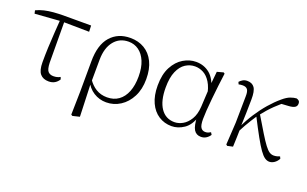

<svg xmlns="http://www.w3.org/2000/svg" viewBox="-83 -906 2390 1494"><g transform="rotate(20 1112.5 -159.5)"><path d="M23 -444 17 -470Q49 -485 83 -493Q117 -501 158 -504.5Q199 -508 252 -508H468L470 -457L242 -460ZM305 14Q259 14 234.5 -14.5Q210 -43 210 -111Q210 -170 212.5 -232.5Q215 -295 219.5 -358Q224 -421 228 -481H262L264 -125Q266 -71 282 -54Q298 -37 326 -37Q343 -37 356.5 -40.5Q370 -44 382 -51L389 -33Q376 -11 355 1.5Q334 14 305 14Z M560 196 564 5 565 -246Q565 -383 626 -452.5Q687 -522 790 -522Q856 -522 906.5 -492Q957 -462 985.5 -404Q1014 -346 1014 -262Q1014 -178 982 -116Q950 -54 897 -20Q844 14 781 14Q724 14 676.5 -16Q629 -46 603 -103H600L613 -119Q642 -74 682 -49.5Q722 -25 774 -25Q830 -25 869.5 -53.5Q909 -82 930 -135Q951 -188 951 -261Q951 -335 929.5 -386Q908 -437 871 -463.5Q834 -490 787 -490Q712 -490 667 -434.5Q622 -379 621 -281L620 -97L619 -89L629 189L571 203Z M1322 14Q1263 14 1215.5 -16.5Q1168 -47 1141 -105.5Q1114 -164 1114 -247Q1114 -340 1146.5 -401Q1179 -462 1229.5 -492Q1280 -522 1334 -522Q1400 -522 1448.5 -482Q1497 -442 1519 -349H1527L1505 -296Q1493 -368 1467 -409.5Q1441 -451 1407.5 -468.5Q1374 -486 1338 -486Q1296 -486 1259.5 -462.5Q1223 -439 1200.5 -387.5Q1178 -336 1178 -253Q1178 -143 1219 -83Q1260 -23 1333 -23Q1367 -23 1401 -42Q1435 -61 1460 -102Q1485 -143 1489 -207L1499 -393L1510 -504L1562 -518L1572 -511Q1565 -461 1558.5 -404.5Q1552 -348 1546.5 -293.5Q1541 -239 1538 -194.5Q1535 -150 1535 -123Q1535 -71 1548 -52Q1561 -33 1585 -33Q1599 -33 1609 -37Q1619 -41 1629 -47L1640 -29Q1628 -10 1609 2Q1590 14 1566 14Q1527 14 1507.5 -17.5Q1488 -49 1485 -128H1497Q1473 -52 1424 -19Q1375 14 1322 14Z M1783 10 1773 2 1784 -183 1787 -402Q1788 -442 1776 -458Q1764 -474 1736 -474Q1727 -474 1719 -473Q1711 -472 1703 -470L1695 -488Q1705 -500 1721 -509.5Q1737 -519 1758 -519Q1799 -519 1818.5 -491Q1838 -463 1837 -393Q1837 -339 1835 -279.5Q1833 -220 1831 -161L1833 -158Q1832 -118 1831 -78.5Q1830 -39 1828 0ZM1822 -116 1808 -145H1816L1822 -158Q1851 -222 1888.5 -280Q1926 -338 1968.5 -387Q2011 -436 2054 -472Q2088 -501 2115.5 -511Q2143 -521 2165 -522Q2176 -519 2184.5 -512Q2193 -505 2193 -488Q2193 -467 2176.5 -457Q2160 -447 2126 -445L2045 -440L2112 -476Q2065 -441 2020.5 -398Q1976 -355 1930 -296L1924 -289Q1905 -260 1890 -236.5Q1875 -213 1859.5 -185.5Q1844 -158 1822 -116ZM2132 14Q2113 14 2094 1Q2075 -12 2051.5 -45Q2028 -78 1995 -137.5Q1962 -197 1914 -291L1936 -313Q1986 -229 2018.5 -176Q2051 -123 2073 -94Q2095 -65 2112 -54Q2129 -43 2148 -43Q2162 -43 2175.5 -46.5Q2189 -50 2198 -54L2206 -37Q2193 -13 2173 0.5Q2153 14 2132 14Z"/></g></svg>

Font: Noto Serif HK
Style: Regular
Weight: 200
Designer: Ryoko NISHIZUKA 西塚涼子 (kana & ideographs); Frank Grießhammer (Latin, Greek & Cyrillic); Wenlong ZHANG 张文龙 (bopomofo); San
Foundry: Adobe
Version: Version 2.001;hotconv 1.1.0;makeotfexe 2.6.0